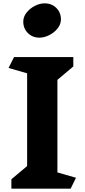

<svg xmlns="http://www.w3.org/2000/svg" viewBox="-20 -1127 505 1147"><path d="M402 0H48V-56L142 -135V-689L31 -721L64 -786H418V-730L323 -650V-97L434 -65ZM344 -1011Q344 -982 324 -957Q304 -932 274 -917Q244 -902 216 -902Q174 -902 146.5 -929.5Q119 -957 119 -998Q119 -1027 139 -1052Q159 -1077 188.5 -1092Q218 -1107 246 -1107Q289 -1107 316.5 -1079.5Q344 -1052 344 -1011Z"/></svg>

Font: InknutAntiqua
Style: Bold
Weight: 700
Designer: Claus Eggers Srensen
Foundry: Claus Eggers Srensen
Version: Version 1.000; ttfautohint (v1.2) -l 7 -r 28 -G 50 -x 13 -D 